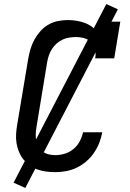

<svg xmlns="http://www.w3.org/2000/svg" viewBox="-20 -842 640 948"><path d="M253 8Q230 8 207.5 5Q185 2 164 -5.5Q143 -13 125.5 -26Q108 -39 95 -55.5Q82 -72 73.5 -92.5Q65 -113 61.5 -135.5Q58 -158 59.5 -181Q61 -204 65 -227L119 -550Q123 -574 130 -598Q137 -622 149 -644.5Q161 -667 178.5 -687Q196 -707 218.5 -720Q241 -733 266 -738Q291 -743 315 -743Q338 -743 361 -739Q384 -735 404.5 -726.5Q425 -718 442 -703.5Q459 -689 470 -670L480 -735H574L544 -554H450Q454 -576 450 -597Q446 -618 432 -632.5Q418 -647 397.5 -653Q377 -659 355 -659Q339 -659 322 -656.5Q305 -654 289 -646.5Q273 -639 259.5 -627Q246 -615 236.5 -600Q227 -585 221.5 -569Q216 -553 213 -536L160 -214Q157 -197 156.5 -179.5Q156 -162 159 -146.5Q162 -131 170 -117Q178 -103 191 -93.5Q204 -84 220 -80Q236 -76 253 -76Q276 -76 299.5 -83Q323 -90 342.5 -106Q362 -122 373.5 -144Q385 -166 390 -189H485Q480 -162 470 -136.5Q460 -111 444 -87.5Q428 -64 406 -45Q384 -26 358.5 -14Q333 -2 306.5 3Q280 8 253 8ZM105 86 47 60 505 -822 562 -796Z"/></svg>

Font: Iosevka Etoile Medium Oblique
Style: Regular
Weight: 500
Italic angle: -9°
Designer: Belleve Invis
Foundry: Belleve Invis
Version: Version 15.5.2; ttfautohint (v1.8.4)